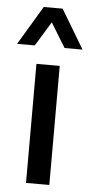

<svg xmlns="http://www.w3.org/2000/svg" viewBox="-60 -788 389 821"><g transform="rotate(5 134.5 -378.0)"><path d="M84 0V-511H184V0ZM-6 -589 94 -756H175L275 -589H198L105 -741H163L70 -589Z"/></g></svg>

Font: Chivo Medium
Style: Regular
Weight: 400
Version: Version 2.002